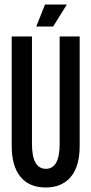

<svg xmlns="http://www.w3.org/2000/svg" viewBox="-20 -822 406 853"><path d="M183 11Q110 11 71 -36.5Q32 -84 32 -174V-660H122V-183Q122 -72 184 -72Q245 -72 245 -183V-660H334V-174Q334 -82 294 -35.5Q254 11 183 11ZM216 -704H141L180 -802H277Z"/></svg>

Font: Bricolage Grotesque 96pt Condensed
Style: Regular
Weight: 400
Width: 3
Designer: Mathieu Triay
Foundry: Atelier Triay
Version: Version 1.001; ttfautohint (v1.8.4.7-5d5b);gftools[0.9.33.de